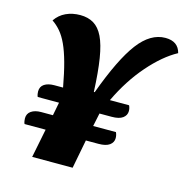

<svg xmlns="http://www.w3.org/2000/svg" viewBox="-101 -774 847 871"><g transform="rotate(15 322.0 -339.0)"><path d="M126 0 153 -135H54Q51 -141 50 -149Q49 -157 49 -161Q49 -183 66.5 -195Q84 -207 113 -207H168L180 -269H80Q77 -275 76 -282.5Q75 -290 75 -294Q75 -317 92.5 -328.5Q110 -340 139 -340H180Q168 -406 155 -453.5Q142 -501 127 -533.5Q112 -566 94 -587Q76 -608 55 -622Q74 -650 104 -664Q134 -678 171 -678Q208 -678 234.5 -662Q261 -646 278.5 -610Q296 -574 306 -512Q316 -450 320 -357H324Q386 -526 443.5 -602Q501 -678 571 -678Q631 -678 644 -626Q579 -591 513.5 -516Q448 -441 400 -340H490Q496 -328 496 -314Q496 -294 479 -281.5Q462 -269 427 -269H370L357 -207H464Q470 -194 470 -180Q470 -160 453 -147.5Q436 -135 401 -135H342L316 0Z"/></g></svg>

Font: Sansita Swashed Light
Style: Bold
Weight: 700
Version: Version 1.003